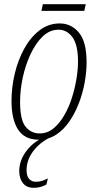

<svg xmlns="http://www.w3.org/2000/svg" viewBox="-20 -658 464 918"><path d="M165 10Q98 10 66.5 -38.5Q35 -87 35 -175Q35 -240 50.5 -305.5Q66 -371 96 -425.5Q126 -480 169 -513Q212 -546 266 -546Q320 -546 357 -502.5Q394 -459 394 -360Q394 -315 385 -264.5Q376 -214 357.5 -165.5Q339 -117 311.5 -77Q284 -37 247.5 -13.5Q211 10 165 10ZM169 -20Q206 -20 235 -43.5Q264 -67 286.5 -105.5Q309 -144 323.5 -189.5Q338 -235 345.5 -280.5Q353 -326 353 -363Q353 -444 326.5 -480Q300 -516 260 -516Q218 -516 184.5 -484Q151 -452 126.5 -400Q102 -348 89 -288Q76 -228 76 -171Q76 -84 102.5 -52Q129 -20 169 -20ZM142 240Q107 240 89.5 217.5Q72 195 72 160Q72 110 105 65.5Q138 21 188 0H218Q168 25 137.5 66.5Q107 108 107 156Q107 183 119 197Q131 211 151 211Q168 211 180.5 207Q193 203 209 195L202 224Q174 240 142 240ZM178 -606 185 -638H390L383 -606Z"/></svg>

Font: Noto Serif ExtraCondensed ExtraLight
Style: Italic
Weight: 200
Width: 2
Italic angle: -12°
Designer: Monotype Design Team
Foundry: Monotype Imaging Inc.
Version: Version 2.014; ttfautohint (v1.8.4.7-5d5b)